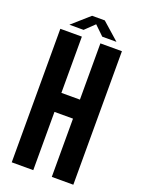

<svg xmlns="http://www.w3.org/2000/svg" viewBox="-171 -1005 797 1081"><g transform="rotate(20 227.5 -465.0)"><path d="M43 0V-800H172V-463H283V-800H412V0H283V-349H172V0ZM83 -839 186 -930H262L365 -839H280L224 -893L168 -839Z"/></g></svg>

Font: Big Shoulders Display ExtraBold
Style: Regular
Weight: 800
Designer: Patric King
Foundry: XO Type Co
Version: Version 1.000; ttfautohint (v1.8.2)